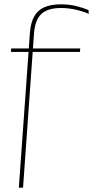

<svg xmlns="http://www.w3.org/2000/svg" viewBox="-20 -695 446 887"><path d="M30.5 -455 31.5 -471H350.5L349.5 -455ZM390 -631Q364 -642.5 330.5 -650.2Q297 -658 262 -658Q200 -658 170.8 -630.2Q141.5 -602.5 137 -539L86.5 172H67L118 -541Q121.5 -590 138.2 -619.5Q155 -649 185.8 -662Q216.5 -675 261.5 -675Q300 -675 333 -666.8Q366 -658.5 389 -648.5Z"/></svg>

Font: Anek Latin Thin
Style: Regular
Weight: 250
Designer: Yesha Goshar
Foundry: Ek Type
Version: Version 1.003